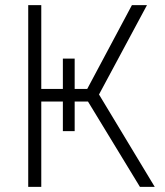

<svg xmlns="http://www.w3.org/2000/svg" viewBox="-20 -727 643 747"><path d="M270.5 -499V-380.9H319.3L493.2 -707H551.8L365.2 -359.4L582 0H524.4L322.3 -332H270.5V-216.8H224.6V-332H140.6V0H89.8V-707H140.6V-380.9H224.6V-499Z"/></svg>

Font: Pretendard JP ExtraLight
Style: Regular
Weight: 200
Designer: Base glyphs from Inter by Rasmus Andersson; Hangeul glyphs from Noto Sans CJK(Source Han Sans) by Jang Soo-young and Kan
Foundry: Kil Hyung-jin
Version: Version 1.309